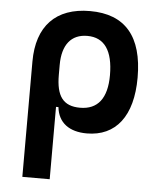

<svg xmlns="http://www.w3.org/2000/svg" viewBox="-53 -573 693 844"><g transform="rotate(5 293.0 -151.0)"><path d="M342.3 9.8C470.7 9.8 543.9 -84 543.9 -253.9C543.9 -435.5 465.8 -527.3 310.5 -527.3C159.7 -527.3 77.1 -440.9 77.1 -284.2V224.6H197.8V-94.7H208.5C215.8 -25.4 266.1 9.8 342.3 9.8ZM197.8 -235.8V-279.8C197.8 -368.7 236.8 -417.5 308.1 -417.5C383.3 -417.5 421.9 -362.3 421.9 -253.9C421.9 -151.9 381.3 -100.1 303.2 -100.1C228.5 -100.1 197.8 -142.1 197.8 -235.8Z"/></g></svg>

Font: Cascadia Code NF SemiBold
Style: Regular
Weight: 600
Monospace: yes
Designer: Aaron Bell
Foundry: Saja Typeworks
Version: Version 2404.023